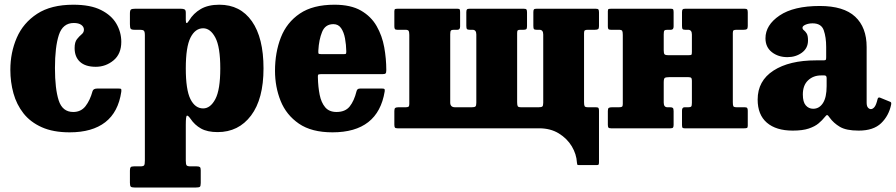

<svg xmlns="http://www.w3.org/2000/svg" viewBox="-20 -558 3896 835"><path d="M25 -254.5Q25 -329.5 53 -394Q81 -458.5 141.5 -498Q202 -537.5 299 -537.5Q373.5 -537.5 419.2 -514.5Q465 -491.5 486.2 -454.8Q507.5 -418 507.5 -376Q507.5 -323.5 473.8 -295.5Q440 -267.5 396.5 -267.5Q351.5 -267.5 328 -289Q304.5 -310.5 304.5 -349Q304.5 -375 314.8 -387.8Q325 -400.5 335 -408.8Q345 -417 345 -429Q345 -441.5 333.5 -449.8Q322 -458 301 -458Q253 -458 236 -406Q219 -354 219 -262Q219 -172 235.2 -121.5Q251.5 -71 298.5 -71Q332 -71 351.8 -96.2Q371.5 -121.5 382.5 -161.5Q385.5 -173 404 -173H493.5Q505 -173 506.8 -170.8Q508.5 -168.5 507.5 -159Q494.5 -70.5 437.8 -26.5Q381 17.5 283 17.5Q211 17.5 161.5 -4.8Q112 -27 82 -65.2Q52 -103.5 38.5 -152.2Q25 -201 25 -254.5Z M545 -453V-499Q545 -513.5 549.8 -516.8Q554.5 -520 568 -520H766.5Q777.5 -520 782.8 -517Q788 -514 788 -502.5V-471Q788 -445.5 802.5 -469Q821 -500 853.2 -518.8Q885.5 -537.5 934 -537.5Q1025 -537.5 1075.5 -465.5Q1126 -393.5 1126 -260.5Q1126 -127.5 1071.8 -55.5Q1017.5 16.5 926.5 16.5Q882 16.5 854.2 1Q826.5 -14.5 808.5 -41.5Q798 -56.5 793 -55Q788 -53.5 788 -16V140.5Q788 156.5 791.5 161Q795 165.5 809.5 165.5H835.5Q845.5 165.5 849.2 168.5Q853 171.5 853 182.5V238Q853 251.5 849 254.5Q845 257.5 831 257.5H565.5Q552 257.5 548.5 253.5Q545 249.5 545 236.5V184Q545 173.5 548 169.5Q551 165.5 562 165.5H589.5Q603.5 165.5 606.8 161Q610 156.5 610 140V-404.5Q610 -420.5 605.5 -424.5Q601 -428.5 589 -428.5H565Q552 -428.5 548.5 -432.8Q545 -437 545 -453ZM788 -260.5Q788 -167.5 808.2 -127Q828.5 -86.5 863.5 -86.5Q895 -86.5 916.5 -127Q938 -167.5 938 -260.5Q938 -354 916.5 -394.5Q895 -435 863.5 -435Q829 -435 808.5 -394.5Q788 -354 788 -260.5Z M1176 -250Q1176 -330 1201.5 -395.2Q1227 -460.5 1284 -499Q1341 -537.5 1434.5 -537.5Q1505.5 -537.5 1549.8 -512Q1594 -486.5 1618 -444.5Q1642 -402.5 1651 -352.5Q1660 -302.5 1660 -253Q1660 -242 1657 -238.8Q1654 -235.5 1642.5 -235.5H1375Q1365 -235.5 1363.5 -232.5Q1362 -229.5 1362.5 -220.5Q1363.5 -179.5 1370.2 -145.8Q1377 -112 1394.2 -91.5Q1411.5 -71 1443.5 -71Q1481.5 -71 1500.8 -95Q1520 -119 1530.5 -161Q1532 -167 1535.5 -170Q1539 -173 1547.5 -173H1640Q1650 -173 1652 -170.8Q1654 -168.5 1653 -160.5Q1624 17.5 1426 17.5Q1335 17.5 1280 -20.2Q1225 -58 1200.5 -119Q1176 -180 1176 -250ZM1378 -322.5H1472.5Q1482.5 -322.5 1484.2 -324Q1486 -325.5 1486 -334.5Q1485.5 -363.5 1480.5 -390.8Q1475.5 -418 1463.5 -435.5Q1451.5 -453 1430 -453Q1394.5 -453 1380.8 -419.2Q1367 -385.5 1364.5 -339Q1364 -329 1365 -325.8Q1366 -322.5 1378 -322.5Z M2051.5 -408Q2051.5 -428.5 2035 -428.5H2023Q2014 -428.5 2011 -431.5Q2008 -434.5 2008 -445.5V-505Q2008 -514 2010.8 -517Q2013.5 -520 2022 -520H2258Q2267 -520 2269.5 -516.8Q2272 -513.5 2272 -504V-444.5Q2272 -434 2268.8 -431.2Q2265.5 -428.5 2257 -428.5H2243Q2235 -428.5 2232 -426.2Q2229 -424 2229 -414.5V-114Q2229 -101 2231.5 -96.2Q2234 -91.5 2247 -91.5H2322.5Q2334.5 -91.5 2338.5 -94.8Q2342.5 -98 2342.5 -111V-408Q2342.5 -428.5 2326 -428.5H2313.5Q2305 -428.5 2302.2 -431.5Q2299.5 -434.5 2299.5 -445.5V-505Q2299.5 -514 2302 -517Q2304.5 -520 2313.5 -520H2571Q2580 -520 2582.5 -516.8Q2585 -513.5 2585 -504V-444.5Q2585 -434 2581 -431.2Q2577 -428.5 2567 -428.5H2537Q2527.5 -428.5 2523.8 -426.2Q2520 -424 2520 -414.5V-114Q2520 -101 2522.5 -96.2Q2525 -91.5 2538 -91.5H2572Q2580.5 -91.5 2582.8 -88.2Q2585 -85 2585 -76.5V146.5Q2585 153 2583.8 156.5Q2582.5 160 2575.5 160H2498.5Q2491.5 160 2490.5 157.8Q2489.5 155.5 2489 148.5Q2487 112.5 2466.8 78.5Q2446.5 44.5 2410.2 22.2Q2374 0 2325 0H1709Q1700 0 1697.5 -3.2Q1695 -6.5 1695 -16V-75.5Q1695 -86 1699.2 -88.8Q1703.5 -91.5 1713 -91.5H1744Q1752.5 -91.5 1756.2 -93.8Q1760 -96 1760 -105.5V-406Q1760 -419 1757 -423.8Q1754 -428.5 1743 -428.5H1708Q1700 -428.5 1697.5 -431.8Q1695 -435 1695 -443.5V-509Q1695 -517.5 1698.8 -518.8Q1702.5 -520 1710.5 -520H1970Q1978 -520 1979.5 -516.5Q1981 -513 1981 -504.5V-443Q1981 -428.5 1969.5 -428.5H1954Q1944.5 -428.5 1941.2 -425.2Q1938 -422 1938 -409V-112Q1938 -91.5 1959 -91.5H2031.5Q2043.5 -91.5 2047.5 -94.8Q2051.5 -98 2051.5 -111Z M3167 -114Q3167 -101 3169.2 -96.2Q3171.5 -91.5 3185 -91.5H3219Q3227 -91.5 3229.5 -88.2Q3232 -85 3232 -76.5V-11Q3232 -3 3228.2 -1.5Q3224.5 0 3216.5 0H2957Q2949 0 2947.5 -3.8Q2946 -7.5 2946 -15.5V-77Q2946 -91.5 2957 -91.5H2973.5Q2983 -91.5 2986 -94.8Q2989 -98 2989 -111V-207Q2989 -216 2986 -219.2Q2983 -222.5 2973.5 -222.5H2891Q2876 -222.5 2871.2 -219.2Q2866.5 -216 2866.5 -199.5V-112Q2866.5 -91.5 2882.5 -91.5H2894.5Q2903 -91.5 2906.2 -88.5Q2909.5 -85.5 2909.5 -74.5V-15Q2909.5 -6 2906.8 -3Q2904 0 2895.5 0H2637.5Q2628.5 0 2626 -3.2Q2623.5 -6.5 2623.5 -16V-75.5Q2623.5 -86 2627.5 -88.8Q2631.5 -91.5 2641.5 -91.5H2671.5Q2681 -91.5 2684.8 -93.8Q2688.5 -96 2688.5 -105.5V-406Q2688.5 -419 2686 -423.8Q2683.5 -428.5 2670.5 -428.5H2636.5Q2628 -428.5 2625.8 -431.8Q2623.5 -435 2623.5 -443.5V-509Q2623.5 -517.5 2627 -518.8Q2630.5 -520 2639 -520H2898.5Q2906 -520 2907.8 -516.5Q2909.5 -513 2909.5 -504.5V-443Q2909.5 -428.5 2898 -428.5H2882.5Q2872.5 -428.5 2869.5 -425.2Q2866.5 -422 2866.5 -409V-339.5Q2866.5 -326.5 2869.8 -322.2Q2873 -318 2886.5 -318H2974Q2985 -318 2987 -319.8Q2989 -321.5 2989 -333V-408Q2989 -428.5 2972.5 -428.5H2960Q2951.5 -428.5 2948.8 -431.5Q2946 -434.5 2946 -445.5V-505Q2946 -514 2948.8 -517Q2951.5 -520 2960 -520H3218Q3227 -520 3229.5 -516.8Q3232 -513.5 3232 -504V-444.5Q3232 -434 3227.8 -431.2Q3223.5 -428.5 3214 -428.5H3184Q3174 -428.5 3170.5 -426.2Q3167 -424 3167 -414.5Z M3275 -125Q3275 -206.5 3343.8 -251Q3412.5 -295.5 3529 -295.5H3560Q3569 -295.5 3571 -297.5Q3573 -299.5 3573 -308.5V-354Q3573 -396 3562.5 -426.2Q3552 -456.5 3514 -456.5Q3497 -456.5 3483.5 -450.8Q3470 -445 3470 -437.5Q3470 -431 3476 -426.5Q3482 -422 3488 -412.8Q3494 -403.5 3494 -382Q3494 -348.5 3467.5 -329Q3441 -309.5 3404.5 -309.5Q3364.5 -309.5 3336.8 -331.2Q3309 -353 3309 -391.5Q3309 -449 3370.2 -490.5Q3431.5 -532 3545.5 -532Q3649 -532 3699 -485.5Q3749 -439 3749 -353.5V-111.5Q3749 -96.5 3754.8 -90Q3760.5 -83.5 3767.5 -83.5Q3775.5 -83.5 3783 -92.5Q3790.5 -101.5 3796.5 -127Q3799 -137 3808 -133L3852 -115Q3857.5 -113 3855.5 -103Q3845.5 -54.5 3812 -22.2Q3778.5 10 3714.5 10H3714Q3660 10 3632.5 -6.5Q3605 -23 3588.5 -46Q3581.5 -56.5 3577.8 -57.5Q3574 -58.5 3567 -49Q3556 -35 3540 -21.5Q3524 -8 3497.2 1Q3470.5 10 3427.5 10Q3355 10 3315 -24.5Q3275 -59 3275 -125ZM3471.5 -147Q3471.5 -114.5 3484.2 -99.8Q3497 -85 3516.5 -85Q3543 -85 3559 -109.8Q3575 -134.5 3575 -183.5V-218.5Q3575 -230 3565.5 -230H3551Q3517 -230 3494.2 -208.5Q3471.5 -187 3471.5 -147Z"/></svg>

Font: Besley* Narrow Heavy
Style: Regular
Weight: 800
Width: 4
Designer: Owen Earl
Foundry: indestructible type*
Version: Version 3.000; ttfautohint (v1.8.3)